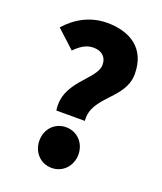

<svg xmlns="http://www.w3.org/2000/svg" viewBox="-145 -873 827 981"><g transform="rotate(20 268.0 -383.0)"><path d="M176 -270H331C318 -402 489 -443 489 -582C489 -721 393 -780 268 -780C178 -780 102 -738 47 -675L145 -585C176 -616 205 -637 246 -637C287 -637 318 -615 318 -570C318 -488 152 -424 176 -270ZM253 14C314 14 359 -35 359 -97C359 -159 314 -207 253 -207C191 -207 147 -159 147 -97C147 -35 191 14 253 14Z"/></g></svg>

Font: Source Han Sans HK Heavy
Style: Regular
Weight: 900
Designer: Ryoko NISHIZUKA 西塚涼子 (kana, bopomofo & ideographs); Paul D. Hunt (Latin, Greek & Cyrillic); Sandoll Communications 산돌커뮤니
Foundry: Adobe
Version: Version 2.000;hotconv 1.0.107;makeotfexe 2.5.65593